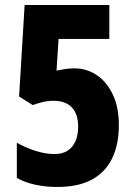

<svg xmlns="http://www.w3.org/2000/svg" viewBox="-20 -734 535 764"><path d="M275 -462Q326 -462 366 -434.5Q406 -407 429.5 -356.5Q453 -306 453 -237Q453 -159 426 -103.5Q399 -48 345 -19Q291 10 208 10Q161 10 120 1Q79 -8 47 -26V-166Q80 -147 120.5 -134Q161 -121 197 -121Q228 -121 248.5 -134Q269 -147 280 -171.5Q291 -196 291 -230Q291 -280 266 -306.5Q241 -333 192 -333Q171 -333 150.5 -328Q130 -323 110 -316L56 -350L78 -714H415V-579H213L205 -453Q224 -457 240 -459.5Q256 -462 275 -462Z"/></svg>

Font: Noto Sans Display Condensed ExtraBold
Style: Regular
Weight: 800
Width: 3
Designer: Monotype Design Team
Foundry: Monotype Imaging Inc.
Version: Version 2.003